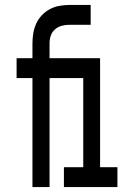

<svg xmlns="http://www.w3.org/2000/svg" viewBox="-20 -755 540 775"><path d="M111 0V-440H47V-520H111V-580Q111 -601 114.5 -621.5Q118 -642 126.5 -660.5Q135 -679 149.5 -694Q164 -709 182 -718.5Q200 -728 220.5 -731.5Q241 -735 261 -735H346V-655H261Q245 -655 229.5 -651Q214 -647 202 -636.5Q190 -626 185 -611Q180 -596 180 -580V-520H315V-440H180V0ZM238 0V-80H316V-440H247V-520H384V-80H454V0Z"/></svg>

Font: Iosevka Term Medium
Style: Regular
Weight: 500
Monospace: yes
Designer: Belleve Invis
Foundry: Belleve Invis
Version: Version 26.3.1